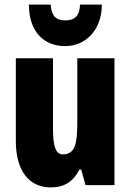

<svg xmlns="http://www.w3.org/2000/svg" viewBox="-20 -807 569 837"><path d="M424 -787H329C327 -736 304 -718 264 -718C223 -718 204 -739 201 -787H106C106 -668 172 -606 264 -606C353 -606 424 -676 424 -787ZM479 -553H317V-280C317 -191 312 -134 254 -134C222 -134 211 -172 211 -246V-553H49V-193C49 -64 105 10 202 10C261 10 300 -16 326 -68H334L353 0H479Z"/></svg>

Font: Noto Sans Lao Looped ExtraCondensed Black
Style: Regular
Weight: 900
Width: 2
Designer: Mark Frömberg, Ben Mitchell
Foundry: The Fontpad Ltd
Version: Version 1.002